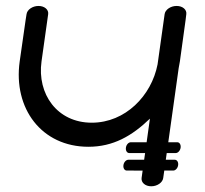

<svg xmlns="http://www.w3.org/2000/svg" viewBox="-20 -611 703 658"><path d="M585.4 -590.6H585.2C564.3 -590.6 546.3 -577.6 544.2 -562.6L520 -390.4C499.2 -283.1 409.7 -190.5 294.5 -190.5C175.6 -190.5 106.7 -289.1 122.3 -400.6C138 -512.1 145.1 -562.6 145.1 -562.6C147.2 -577.6 132.9 -590.6 112 -590.6C91.1 -590.6 73.1 -577.6 71 -562.6C71 -562.6 70.2 -562.1 47.5 -400.6C24.8 -239.1 122.7 -108 282.9 -108C368.2 -108 432.3 -145.2 493.8 -204.4L482.5 -123.5H428.1C420.5 -123.3 412.9 -115.5 411.5 -105C410 -94.6 415.4 -86.5 422.9 -86.5C422.9 -86.4 447.4 -86.4 477.3 -86.4L474 -63.5H419.6C412.1 -63.3 404.5 -55.4 403 -45C401.6 -34.5 406.9 -26.5 414.4 -26.5C414.4 -26.4 439 -26.4 468.8 -26.4L465.2 -0.6C463.5 14.4 477.4 27.4 498.3 27.4C519.2 27.4 537.2 14.4 539.3 -0.6C539.3 -0.6 540.7 -10.1 543 -26.5C561.2 -26.5 573.9 -26.5 573.9 -26.5C581.3 -26.5 589.1 -34.5 590.5 -45C592 -55.4 586.6 -63.5 579.1 -63.5H548.2C549.2 -70.7 550.3 -78.4 551.4 -86.5C569.7 -86.5 582.4 -86.5 582.4 -86.5C589.8 -86.5 597.5 -94.6 599 -105C600.4 -115.5 595.1 -123.5 587.6 -123.5H556.7C567.1 -197.8 580.6 -293.9 592.3 -377.3C594 -385 595.4 -392.8 596.5 -400.6C619.2 -562.1 618.5 -562.6 618.5 -562.6C620.6 -577.6 606.3 -590.6 585.4 -590.6Z"/></svg>

Font: Hi.
Style: Regular
Weight: 400
Designer: Mew Too, Robert Jablonski
Foundry: Cannot Into Space Fonts
Version: Version 1.996